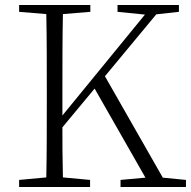

<svg xmlns="http://www.w3.org/2000/svg" viewBox="-20 -743 759 763"><path d="M627 -37 397 -440 601 -686 691 -696V-723H447V-696L556 -685L228 -284V-390C228 -490 228 -590 230 -687L339 -696V-723H56V-696L164 -687C166 -589 166 -490 166 -390V-333C166 -234 166 -135 164 -38L56 -28V0H338V-28L230 -38C228 -114 228 -184 228 -237L356 -391L558 -37L459 -28V0H719V-28Z"/></svg>

Font: Noto Serif CJK KR ExtraLight
Style: Regular
Weight: 250
Designer: Ryoko NISHIZUKA 西塚涼子 (kana & ideographs); Frank Grießhammer (Latin, Greek & Cyrillic); Wenlong ZHANG 张文龙 (bopomofo); San
Foundry: Adobe Systems Incorporated
Version: Version 1.000;PS 1;hotconv 16.6.53;makeotf.lib2.5.65590